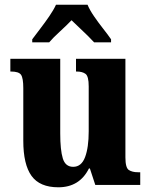

<svg xmlns="http://www.w3.org/2000/svg" viewBox="-20 -786 639 816"><path d="M228 10Q149 10 114 -38.5Q79 -87 79 -188V-411Q79 -454 69.5 -468Q60 -482 27 -482H24V-536H236V-219Q236 -148 247 -112.5Q258 -77 291 -77Q326 -77 341.5 -118Q357 -159 357 -228V-419Q357 -462 343.5 -472Q330 -482 306 -482H303V-536H513V-117Q513 -73 527.5 -63.5Q542 -54 566 -54H576V0H385L362 -70H358Q318 10 228 10ZM117 -619Q131 -638 151 -664Q171 -690 189.5 -717Q208 -744 218 -766H352Q361 -744 379.5 -717Q398 -690 418.5 -664Q439 -638 452 -619V-606H380Q371 -616 353.5 -633.5Q336 -651 316.5 -669Q297 -687 284 -700Q264 -679 234.5 -652Q205 -625 189 -606H117Z"/></svg>

Font: Noto Serif Lao Condensed ExtraBold
Style: Regular
Weight: 800
Width: 3
Designer: Monotype Design Team
Foundry: Monotype Imaging Inc.
Version: Version 2.003; ttfautohint (v1.8.4.7-5d5b)